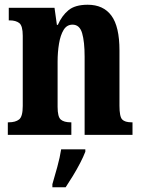

<svg xmlns="http://www.w3.org/2000/svg" viewBox="-20 -569 599 810"><path d="M13 0V-53H17Q45 -53 60.5 -65Q76 -77 76 -122V-418Q76 -460 61.5 -471.5Q47 -483 21 -483H17V-536H210L220 -464H224Q241 -503 269 -526Q297 -549 350 -549Q416 -549 450 -503Q484 -457 484 -356V-123Q484 -77 495.5 -65Q507 -53 535 -53H539V0H337V-330Q337 -393 326.5 -429Q316 -465 286 -465Q262 -465 248.5 -443Q235 -421 229 -385Q223 -349 223 -309V-118Q223 -76 236.5 -64.5Q250 -53 278 -53H281V0ZM201 208Q210 178 221.5 136Q233 94 238 61H340V71Q332 92 318 119Q304 146 287.5 173Q271 200 257 221H201Z"/></svg>

Font: Noto Serif ExtraCondensed ExtraBold
Style: Regular
Weight: 800
Width: 2
Designer: Monotype Design Team
Foundry: Monotype Imaging Inc.
Version: Version 2.013; ttfautohint (v1.8.4.7-5d5b)